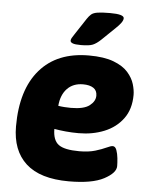

<svg xmlns="http://www.w3.org/2000/svg" viewBox="-52 -762 644 814"><g transform="rotate(5 269.5 -355.0)"><path d="M271 8Q149 8 88.5 -47Q28 -102 28 -205Q28 -361 101.5 -446Q175 -531 310 -531Q375 -531 415.5 -515.5Q456 -500 477 -476Q498 -452 505.5 -426.5Q513 -401 513 -381Q513 -320 483 -279.5Q453 -239 403.5 -219Q354 -199 295 -199Q266 -199 240 -201.5Q214 -204 191 -208Q191 -160 216 -141.5Q241 -123 304 -123Q344 -123 372 -131.5Q400 -140 418 -148.5Q436 -157 444 -157Q455 -157 460.5 -142Q466 -127 468 -107.5Q470 -88 470 -74Q470 -45 420 -18.5Q370 8 271 8ZM253 -303Q308 -303 332 -321.5Q356 -340 356 -364Q356 -386 340 -396.5Q324 -407 296 -407Q254 -407 228.5 -380.5Q203 -354 199 -307Q211 -305 225.5 -304Q240 -303 253 -303ZM272 -572Q247 -572 237 -576Q227 -580 227 -587Q227 -592 230.5 -598.5Q234 -605 241 -615L287 -685Q295 -697 303.5 -704.5Q312 -712 330 -715Q348 -718 384 -718Q443 -718 443 -701Q443 -692 434.5 -680.5Q426 -669 411 -655L356 -602Q338 -585 322.5 -578.5Q307 -572 272 -572Z"/></g></svg>

Font: Asap ExtraBold
Style: Italic
Weight: 800
Italic angle: -6°
Designer: Pablo Cosgaya
Foundry: Omnibus-Type
Version: Version 3.001; ttfautohint (v1.8.4.7-5d5b)